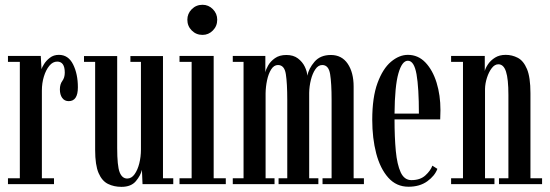

<svg xmlns="http://www.w3.org/2000/svg" viewBox="-20 -752 2246 784"><path d="M12.5 0V-24H61V-499.5H12.5V-523.5H146.5L149.5 -469.5Q151 -476 159.8 -490.2Q168.5 -504.5 183.8 -516.2Q199 -528 220.5 -528Q259 -528 278.5 -489Q298 -450 298 -395.5Q298 -339 260.5 -339Q243.5 -339 234 -352.2Q224.5 -365.5 224.5 -387Q224.5 -408 234.5 -421.5Q244.5 -435 244.5 -455.5Q244.5 -500.5 213.5 -500.5Q195.5 -500.5 181.5 -483.5Q167.5 -466.5 159.2 -439.5Q151 -412.5 151 -382V-24H200.5V0Z M476 11Q445.5 11 421 -1Q396.5 -13 382.5 -45.5Q368.5 -78 368.5 -139.5V-499.5H323V-523H458.5V-148Q458.5 -74.5 468.5 -48.8Q478.5 -23 499.5 -23Q517 -23 529.5 -40.5Q542 -58 548.8 -85Q555.5 -112 555.5 -141.5V-499.5H512.5V-523H645.5V-24H687.5V0H562L559.5 -58.5Q554.5 -36 535 -12.5Q515.5 11 476 11Z M807 -609.5Q781 -609.5 763 -627.5Q745 -645.5 745 -671.5Q745 -696.5 763 -714.5Q781 -732.5 807 -732.5Q831.5 -732.5 849.2 -714.5Q867 -696.5 867 -671.5Q867 -645.5 849.2 -627.5Q831.5 -609.5 807 -609.5ZM713 0V-24H762.5V-499.5H713V-523.5H852.5V-24H902V0Z M930.5 0V-24H974.5V-499.5H930.5V-523.5H1063.5V-456.5Q1065.5 -468 1075 -484.8Q1084.5 -501.5 1102.8 -514.5Q1121 -527.5 1149.5 -527.5Q1178 -527.5 1196.5 -513.5Q1215 -499.5 1224.5 -479.8Q1234 -460 1235 -443Q1240.5 -472 1264.2 -499.8Q1288 -527.5 1331 -527.5Q1375.5 -527.5 1399.8 -491.8Q1424 -456 1424 -398.5V-24H1466V0H1297V-24H1334V-344Q1334 -412 1328 -449.2Q1322 -486.5 1296 -486.5Q1279.5 -486.5 1267.8 -469.2Q1256 -452 1249.5 -426Q1243 -400 1242.5 -373V-24H1280V0H1117.5V-24H1153V-344Q1153 -412 1147.2 -449.2Q1141.5 -486.5 1115 -486.5Q1098.5 -486.5 1087.2 -468.5Q1076 -450.5 1070.5 -424.2Q1065 -398 1064.5 -371.5V-24H1101V0Z M1648 10.5Q1598.5 10.5 1565.5 -26.5Q1532.5 -63.5 1516.2 -125.5Q1500 -187.5 1500 -263Q1500 -354.5 1521.5 -413Q1543 -471.5 1576.5 -499.8Q1610 -528 1645.5 -528Q1687.5 -528 1717.2 -496.8Q1747 -465.5 1762.8 -414.2Q1778.5 -363 1778.5 -302.5Q1778.5 -281.5 1777.5 -264.5H1591Q1591 -191.5 1596.2 -135.8Q1601.5 -80 1616.2 -48.2Q1631 -16.5 1660 -16.5Q1696 -16.5 1717 -35.8Q1738 -55 1745.5 -75.5L1766 -62.5Q1755.5 -34 1724.8 -11.8Q1694 10.5 1648 10.5ZM1645.5 -504Q1621.5 -504 1606.8 -452.2Q1592 -400.5 1591 -288H1690.5Q1690.5 -393.5 1680.8 -448.8Q1671 -504 1645.5 -504Z M1822 0V-24H1870.5V-499.5H1822V-523.5H1959.5V-462Q1962.5 -474.5 1973 -490Q1983.5 -505.5 2001.5 -516.8Q2019.5 -528 2045 -528Q2071 -528 2094.2 -516Q2117.5 -504 2131.8 -470.2Q2146 -436.5 2146 -371.5V-24H2193.5V0H2017.5V-24H2056V-364Q2056 -429.5 2046.2 -459.5Q2036.5 -489.5 2015 -489.5Q2000 -489.5 1988 -473.8Q1976 -458 1968.5 -434.8Q1961 -411.5 1960.5 -389V-24H1999V0Z"/></svg>

Font: Imbue 50pt Medium
Style: Regular
Weight: 500
Designer: Tyler Finck
Foundry: Etcetera Type Company
Version: Version 1.102; ttfautohint (v1.8.3)